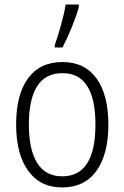

<svg xmlns="http://www.w3.org/2000/svg" viewBox="-20 -815 547 845"><path d="M253 10Q157 10 104 -63.5Q51 -137 51 -267Q51 -399 103.5 -470.5Q156 -542 255 -542Q353 -542 405 -469.5Q457 -397 457 -267Q457 -136 404.5 -63Q352 10 253 10ZM254 -39Q400 -39 400 -267Q400 -493 255 -493Q180 -493 143.5 -435.5Q107 -378 107 -267Q107 -157 143.5 -98Q180 -39 254 -39ZM221 -617Q233 -649 248.5 -705Q264 -761 269 -795H327V-784Q317 -747 296.5 -696.5Q276 -646 255 -606H221Z"/></svg>

Font: Noto Sans UI NarrowLight
Style: Regular
Weight: 300
Width: 4
Designer: Monotype Design Team
Foundry: Monotype Imaging Inc.
Version: Version 1.001